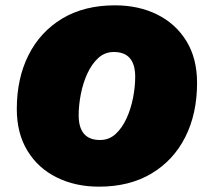

<svg xmlns="http://www.w3.org/2000/svg" viewBox="-20 -690 765 720"><path d="M351 10Q263 10 193 -24.5Q123 -59 83 -124.5Q43 -190 43 -281Q43 -396 87 -483.5Q131 -571 213.5 -620.5Q296 -670 411 -670Q500 -670 569.5 -635.5Q639 -601 679 -536Q719 -471 719 -379Q719 -264 675 -176.5Q631 -89 548.5 -39.5Q466 10 351 10ZM355 -165Q389 -165 413.5 -187.5Q438 -210 454.5 -246Q471 -282 479 -323.5Q487 -365 487 -402Q487 -495 407 -495Q373 -495 348.5 -472.5Q324 -450 307.5 -414Q291 -378 283 -336.5Q275 -295 275 -258Q275 -165 355 -165Z"/></svg>

Font: Work Sans Black
Style: Italic
Weight: 900
Italic angle: -13°
Designer: Wei Huang
Foundry: Wei Huang
Version: Version 2.009; ttfautohint (v1.8.3)